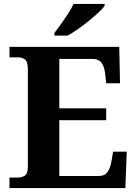

<svg xmlns="http://www.w3.org/2000/svg" viewBox="-20 -951 693 971"><path d="M28 0V-53H70Q91 -53 106 -63Q121 -73 121 -113V-596Q121 -639 106.5 -650Q92 -661 70 -661H28V-714H583L587 -530H517L512 -577Q508 -614 493.5 -633.5Q479 -653 448 -653H280V-403H517V-343H280V-61H480Q510 -61 524.5 -82.5Q539 -104 544 -137L552 -184H621L614 0ZM255 -784Q270 -803 288.5 -829Q307 -855 324.5 -882Q342 -909 352 -931H509V-921Q500 -908 478.5 -888Q457 -868 430 -846Q403 -824 375 -804.5Q347 -785 323 -771H255Z"/></svg>

Font: Noto Serif Khojki
Style: Bold
Weight: 700
Version: Version 2.003